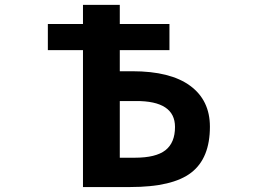

<svg xmlns="http://www.w3.org/2000/svg" viewBox="-20 -752 1040 774"><path d="M462.9 -344.7V-116.2H523.4Q608.4 -116.2 647 -146.5Q685.5 -176.8 685.5 -240.2Q685.5 -345.7 527.3 -344.7ZM314.5 2V-549.8H172.9V-655.3H314.5V-732.4H462.9V-655.3H663.1V-549.8H462.9V-464.8H513.7Q667 -464.8 746.6 -406.2Q826.2 -347.7 826.2 -241.2Q826.2 -114.3 751 -56.2Q675.8 2 504.9 2Z"/></svg>

Font: Gen Shin Gothic Monospace Bold
Style: Bold
Weight: 700
Designer: [Source Han Sans]
Ryoko NISHIZUKA  (kana & ideographs); Paul D. Hunt (Latin, Greek & Cyrillic); Wenlong ZHANG  (bopomofo
Version: Version 1.002.20150607